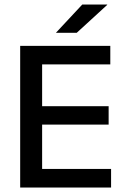

<svg xmlns="http://www.w3.org/2000/svg" viewBox="-20 -846 568 866"><path d="M71 0V-639H170V0ZM100.5 0V-84H481V0ZM128 -284V-367H470V-284ZM100 -555.5V-639H477.5V-555.5ZM351 -825.5H463.5V-824L326 -698H233V-699Z"/></svg>

Font: Anek Gurmukhi Medium
Style: Regular
Weight: 500
Designer: Sarang Kulkarni (Gurmukhi), Yesha Goshar (Latin)
Foundry: Ek Type
Version: Version 1.003